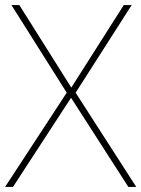

<svg xmlns="http://www.w3.org/2000/svg" viewBox="-23 -734 555 754"><path d="M512 0H481L256 -350L28 0H-3L239 -370L22 -714H53L257 -390L463 -714H494L274 -370Z"/></svg>

Font: Noto Sans Cherokee Thin
Style: Regular
Weight: 100
Designer: Monotype Design Team
Foundry: Monotype Imaging Inc.
Version: Version 2.001; ttfautohint (v1.8.4.7-5d5b)